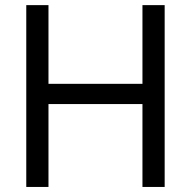

<svg xmlns="http://www.w3.org/2000/svg" viewBox="-20 -740 756 760"><path d="M84 0V-719.7H171.9V-408.2H543.9V-719.7H631.8V0H543.9V-328.1H171.9V0Z"/></svg>

Font: Reddit Sans
Style: Regular
Weight: 400
Designer: Stephen Hutchings
Foundry: Reddit
Version: Version 1.014